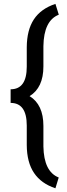

<svg xmlns="http://www.w3.org/2000/svg" viewBox="-20 -800 346 998"><path d="M268.1 178.7Q194.3 154.3 157 99.1Q119.6 43.9 119.1 -46.4V-147.5Q119.1 -265.1 35.2 -265.1V-335.9Q119.1 -335.9 119.1 -453.6V-554.2Q119.6 -644 156.2 -699.5Q192.9 -754.9 268.1 -779.8L285.6 -723.6Q207.5 -692.9 205.6 -560.1V-454.6Q205.6 -344.2 133.8 -300.3Q205.6 -256.3 205.6 -145.5V-38.6Q208 92.3 285.2 122.6Z"/></svg>

Font: MAUL Condensed
Style: Condensed Regular
Weight: 400
Designer: MAUL
Version: Version 1.0; 2020; ttfautohint (v1.8.3)